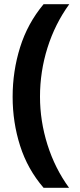

<svg xmlns="http://www.w3.org/2000/svg" viewBox="-20 -734 379 912"><path d="M40 -274Q40 -396 75.5 -509.5Q111 -623 187 -714H309Q241 -620 205.5 -507Q170 -394 170 -275Q170 -159 205.5 -46.5Q241 66 308 158H187Q111 70 75.5 -41.5Q40 -153 40 -274Z"/></svg>

Font: Noto Sans NKo Unjoined
Style: Bold
Weight: 700
Designer: Monotype Design Team
Foundry: Monotype Imaging Inc.
Version: Version 2.004